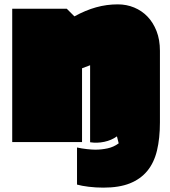

<svg xmlns="http://www.w3.org/2000/svg" viewBox="-20 -607 779 880"><path d="M286 -567 321 -532Q372 -560 420.5 -573.5Q469 -587 520 -587Q560 -587 595 -572.5Q630 -558 656 -531Q682 -504 697.5 -464.5Q713 -425 713 -374V-46Q713 27 699.5 83Q686 139 655 176.5Q624 214 575 233.5Q526 253 454 253Q419 253 386.5 249Q354 245 333 239V69Q355 74 379 76.5Q403 79 417 79Q445 79 473 73Q501 67 524 50L516 18Q491 36 458 43Q425 50 393 45V-308L356 -294V44H36V-567Z"/></svg>

Font: ChangwonDangamAsac Bold
Style: Regular
Weight: 700
Designer: Choi Chi-young, Lee Youngbeen, Kim Jungjin, Yoon Jihee, Han Dohee
Foundry: YoonDesign Inc.
Version: Version 1.010;Build 20210623